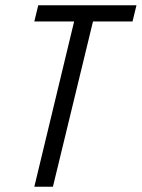

<svg xmlns="http://www.w3.org/2000/svg" viewBox="-20 -713 541 733"><path d="M111 0 263 -631H111L126 -693H501L486 -631H335L182 0Z"/></svg>

Font: Ubuntu Sans Condensed
Style: Italic
Weight: 400
Width: 3
Italic angle: -13.5°
Designer: Dalton Maag Ltd
Foundry: Dalton Maag Ltd
Version: Version 1.006; ttfautohint (v1.8.4.7-5d5b)